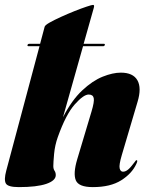

<svg xmlns="http://www.w3.org/2000/svg" viewBox="-21 -755 600 785"><path d="M91.5 -571Q93 -576 99.5 -576H143L161.5 -645.5Q163 -652 182 -662.8Q201 -673.5 228.5 -686Q256 -698.5 284.2 -709.8Q312.5 -721 333.5 -728Q354.5 -735 359.5 -735Q366 -735 362.5 -723L321 -576H403Q409 -576 407.5 -571Q406 -566 400 -566H318.5L236.5 -275.5Q272.5 -345.5 315 -385.2Q357.5 -425 398.8 -441.5Q440 -458 473 -458Q523 -458 540.8 -426.8Q558.5 -395.5 541.5 -339L477 -121Q465 -80.5 468.2 -66.8Q471.5 -53 482 -53Q492 -53 502.5 -61.5Q513 -70 528.5 -91Q533 -97 534.2 -98.5Q535.5 -100 537.5 -100Q543.5 -100 536.5 -85Q518.5 -45.5 474.5 -17.8Q430.5 10 358.5 10Q300.5 10 289 -17.8Q277.5 -45.5 294.5 -103L353 -298.5Q365.5 -340 362.2 -354.2Q359 -368.5 341.5 -368.5Q320.5 -368.5 284.5 -328Q248.5 -287.5 215.5 -195Q203.5 -161.5 200.2 -126Q197 -90.5 197 -76Q197 -64 202 -56.8Q207 -49.5 207 -39Q207 -16.5 168.2 -3.2Q129.5 10 56 10Q11.5 10 3 -4.8Q-5.5 -19.5 4.5 -57L140.5 -566H96.5Q90 -566 91.5 -571Z"/></svg>

Font: Fraunces 144pt S000 Black
Style: Italic
Weight: 900
Italic angle: -16°
Version: Version 1.000; ttfautohint (v1.8.3)